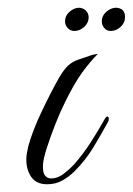

<svg xmlns="http://www.w3.org/2000/svg" viewBox="-20 -470 343 496"><path d="M102 6Q74 6 61 -12.5Q48 -31 48 -58Q48 -66 49.5 -74.5Q51 -83 53 -92Q64 -132 87.5 -181.5Q111 -231 133 -270Q146 -292 157 -301.5Q168 -311 181 -315.5Q194 -320 212 -326Q217 -328 222 -329Q227 -330 233 -331Q213 -311 192.5 -283Q172 -255 148 -206Q135 -180 122.5 -148Q110 -116 101 -88Q92 -60 91 -44Q90 -25 96 -17Q102 -9 112 -9Q129 -9 144.5 -21Q160 -33 172 -46Q194 -71 213.5 -101Q233 -131 252 -165Q255 -169 257 -169Q261 -169 261 -163Q261 -158 259 -155Q241 -122 221 -89Q201 -56 172 -27Q159 -14 141.5 -4Q124 6 102 6ZM172 -390Q162 -390 155 -397.5Q148 -405 148 -415Q148 -429 159 -439Q170 -449 183 -450Q194 -450 201.5 -443Q209 -436 209 -425Q209 -411 197.5 -400.5Q186 -390 172 -390ZM266 -390Q256 -390 249.5 -397.5Q243 -405 243 -415Q243 -429 254 -439Q265 -449 278 -450Q303 -450 303 -426Q303 -411 291.5 -400.5Q280 -390 266 -390Z"/></svg>

Font: MonteCarlo
Style: Regular
Weight: 400
Designer: Robert E. Leuschke
Foundry: Robert E. Leuschke
Version: Version 1.010; ttfautohint (v1.8.3)